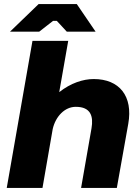

<svg xmlns="http://www.w3.org/2000/svg" viewBox="-20 -920 687 940"><path d="M13 0H188L238 -288C252 -350 297 -397 351 -397C425 -397 438 -350 428 -292L377 0H552L608 -314C632 -450 564 -533 439 -533C386 -533 326 -513 270 -469L314 -720H139ZM448 -765 356 -900H169L29 -765H172L240 -818H258L307 -765Z"/></svg>

Font: Fixel Display ExtraBold
Style: Italic
Weight: 800
Italic angle: -10°
Designer: AlfaBravo + MacPaw
Foundry: Kyrylo Tkachov, Marchela Mozhyna, Serhii Makarenko, Maria Weinstein, Zakhar Kryvoshyya
Version: Version 1.210;Glyphs 3.2 (3217)